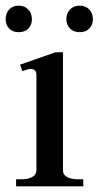

<svg xmlns="http://www.w3.org/2000/svg" viewBox="-22 -660 350 680"><path d="M-2 -592Q-2 -613 10.5 -626.5Q23 -640 44 -640Q65 -640 78 -626.5Q91 -613 91 -592Q91 -572 78.5 -559Q66 -546 44 -546Q23 -546 10.5 -559Q-2 -572 -2 -592ZM213 -592Q213 -613 226 -626.5Q239 -640 260 -640Q281 -640 294 -626.5Q307 -613 307 -592Q307 -572 294.5 -559Q282 -546 260 -546Q239 -546 226 -559Q213 -572 213 -592ZM35 -25H53Q77 -25 92 -33Q107 -41 107 -57V-394Q107 -416 86 -416Q80 -416 70.5 -412.5Q61 -409 57 -408L49 -431L175 -475H201V-57Q201 -41 215.5 -33Q230 -25 254 -25H273V0H35Z"/></svg>

Font: TavirajRegular
Style: Regular
Weight: 400
Designer: Katatrad Team
Foundry: CadsonDemak
Version: Version 1.000